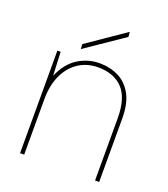

<svg xmlns="http://www.w3.org/2000/svg" viewBox="-129 -785 770 878"><g transform="rotate(20 256.5 -346.5)"><path d="M70 0V-499H86L91 -384Q119 -450 167.5 -480.5Q216 -511 272 -511Q323 -511 364.5 -490.5Q406 -470 430.5 -425.5Q455 -381 455 -308V0H435V-303Q435 -400 392.5 -445.5Q350 -491 272 -491Q221 -491 180 -465.5Q139 -440 114.5 -390Q90 -340 90 -268V0ZM168 -542 167 -566 352 -693 354 -669Z"/></g></svg>

Font: DM Sans 20pt Thin
Style: Regular
Weight: 250
Version: Version 4.004;gftools[0.9.30]